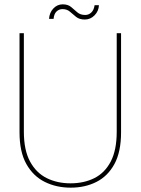

<svg xmlns="http://www.w3.org/2000/svg" viewBox="-20 -853 648 885"><path d="M306 12Q240 12 186.5 -14.5Q133 -41 101.5 -97Q70 -153 70 -243V-700H90V-246Q90 -161 118.5 -108.5Q147 -56 195.5 -32Q244 -8 305 -8Q367 -8 415 -32Q463 -56 490.5 -108.5Q518 -161 518 -246V-700H538V-243Q538 -153 507.5 -97Q477 -41 424.5 -14.5Q372 12 306 12ZM371 -763Q346 -763 331 -775Q316 -787 302.5 -799Q289 -811 268 -811Q252 -811 240.5 -800Q229 -789 227 -766H206Q208 -795 226 -814Q244 -833 269 -833Q293 -833 307.5 -821Q322 -809 336 -796.5Q350 -784 373 -784Q389 -784 401 -795.5Q413 -807 416 -829H436Q435 -802 416 -782.5Q397 -763 371 -763Z"/></svg>

Font: DM Sans 24pt Thin
Style: Regular
Weight: 250
Designer: Colophon Foundry, Jonny Pinhorn
Foundry: Colophon Foundry
Version: Version 4.004;gftools[0.9.30]